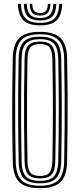

<svg xmlns="http://www.w3.org/2000/svg" viewBox="-20 -973 416 1000"><path d="M188.2 7.2Q112.8 7.2 80.2 -25.1Q47.8 -57.5 46.5 -131.5Q44.8 -208.8 44.1 -275.1Q43.5 -341.5 43.5 -403.9Q43.5 -466.2 44.2 -530.8Q45 -595.2 46.5 -668.5Q47.8 -742.5 80.2 -774.9Q112.8 -807.2 188.2 -807.2Q262.5 -807.2 295.2 -774.9Q328 -742.5 329.5 -668.5Q331.5 -574 332 -487.1Q332.5 -400.2 331.9 -313.2Q331.2 -226.2 329.5 -131.5Q328 -57.8 295.5 -25.2Q263 7.2 188.2 7.2ZM188.2 -5.5Q255 -5.5 283.9 -35Q312.8 -64.5 314.2 -131.8Q316 -225.5 316.6 -310.9Q317.2 -396.2 316.6 -483.1Q316 -570 314.2 -668Q312.8 -736 283.6 -765.2Q254.5 -794.5 188.2 -794.5Q119.5 -794.5 91.2 -764.6Q63 -734.8 61.8 -668.2Q59.8 -565.2 59.1 -479.9Q58.5 -394.5 59.2 -311.2Q60 -228 61.8 -131.8Q63 -65.2 91.4 -35.4Q119.8 -5.5 188.2 -5.5ZM188.2 -18.2Q128.5 -18.2 103.4 -44.5Q78.2 -70.8 77.2 -132Q75.2 -235 74.6 -320.4Q74 -405.8 74.6 -488.8Q75.2 -571.8 77.2 -667.8Q78.2 -729.2 103.5 -755.5Q128.8 -781.8 188.2 -781.8Q247.5 -781.8 272.5 -755.1Q297.5 -728.5 298.8 -667.8Q300.2 -588 301 -521.1Q301.8 -454.2 301.6 -392.5Q301.5 -330.8 300.8 -267.6Q300 -204.5 298.8 -132.2Q297.5 -72.5 272.9 -45.4Q248.2 -18.2 188.2 -18.2ZM188.2 -31Q240.5 -31 261.4 -54.9Q282.2 -78.8 283.5 -132.8Q284.8 -212.8 285.5 -278.8Q286.2 -344.8 286.2 -405.5Q286.2 -466.2 285.5 -529.4Q284.8 -592.5 283.5 -667.2Q282.2 -720.2 261.8 -744.6Q241.2 -769 188.2 -769Q136 -769 114.8 -745.6Q93.5 -722.2 92.5 -667.8Q90.8 -570 90 -485.8Q89.2 -401.5 89.9 -316.6Q90.5 -231.8 92.5 -132.2Q93.5 -77 115.2 -54Q137 -31 188.2 -31ZM188.2 -43.8Q144.5 -43.8 126.6 -64.1Q108.8 -84.5 108 -132.5Q106 -235.8 105.4 -321Q104.8 -406.2 105.4 -488.9Q106 -571.5 108 -667.2Q108.8 -715.5 126.5 -735.9Q144.2 -756.2 188.2 -756.2Q232.8 -756.2 250 -735Q267.2 -713.8 268 -666.8Q269.5 -584.2 270.1 -518.1Q270.8 -452 270.8 -392.1Q270.8 -332.2 270.1 -270Q269.5 -207.8 268 -133.2Q267.2 -86.2 250 -65Q232.8 -43.8 188.2 -43.8ZM188.2 -56.5Q225.5 -56.5 238.6 -74.9Q251.8 -93.2 252.8 -133.8Q254 -212.8 254.8 -277Q255.5 -341.2 255.5 -400.6Q255.5 -460 254.8 -523.9Q254 -587.8 252.8 -666.2Q251.8 -707.2 238.4 -725.4Q225 -743.5 188.2 -743.5Q152.8 -743.5 138.4 -726.5Q124 -709.5 123.2 -667Q121.5 -569 120.8 -484.9Q120 -400.8 120.6 -316.4Q121.2 -232 123.2 -133Q124 -91.2 138.1 -73.9Q152.2 -56.5 188.2 -56.5ZM188.8 -841Q129 -841 102.2 -867Q75.5 -893 73.2 -953H88.8Q90.8 -899.8 114 -876.8Q137.2 -853.8 188.8 -853.8Q240 -853.8 263.2 -876.8Q286.5 -899.8 288.8 -953H304.2Q301.5 -893 274.8 -867Q248 -841 188.8 -841ZM188.8 -866.5Q145 -866.5 125.4 -886.5Q105.8 -906.5 104 -953H119.2Q120.8 -913.5 136.9 -896.4Q153 -879.2 188.8 -879.2Q224.5 -879.2 240.5 -896.4Q256.5 -913.5 258 -953H273.5Q271.5 -906.5 251.9 -886.5Q232.2 -866.5 188.8 -866.5ZM188.8 -892Q160.8 -892 148.2 -906.1Q135.8 -920.2 134.8 -953H148.2Q148.5 -927 158.4 -915.9Q168.2 -904.8 188.8 -904.8Q209.2 -904.8 219.1 -915.9Q229 -927 229 -953H242.8Q241.5 -920.2 229 -906.1Q216.5 -892 188.8 -892Z"/></svg>

Font: Big Shoulders Inline Display Medium
Style: Regular
Weight: 500
Designer: Patric King
Foundry: XO Type Co
Version: Version 1.000